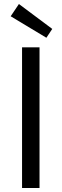

<svg xmlns="http://www.w3.org/2000/svg" viewBox="-20 -936 307 956"><path d="M33.2 -855 74.2 -916 240.2 -792 210.9 -748ZM89.8 -700.2H176.8V0H89.8Z"/></svg>

Font: Post Grotesk Regular
Style: Regular
Weight: 500
Version: 0.900; ttfautohint (v0.96) -l 8 -r 50 -G 200 -x 14 -w "gGD" 